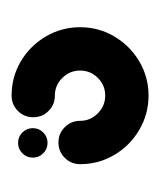

<svg xmlns="http://www.w3.org/2000/svg" viewBox="8 -566 281 338"><g transform="rotate(-90 149.0 -397.5)"><path d="M40 -480.7Q40 -491.5 47.6 -499.1Q55.2 -506.7 65.9 -506.7Q76.7 -506.7 84.3 -499.1Q91.9 -491.5 91.9 -480.7Q91.9 -470 84.3 -462.4Q76.7 -454.8 65.9 -454.8Q55.2 -454.8 47.6 -462.4Q40 -470 40 -480.7ZM111.1 -480Q111.1 -495.9 122.2 -507Q133.3 -518.1 149.3 -518.1Q181.9 -518.1 209.4 -501.9Q237 -485.6 253.3 -457.8Q269.6 -430 269.6 -397.4Q269.6 -364.8 253.3 -337.2Q237 -309.6 209.4 -293.3Q181.9 -277 149.3 -277Q116.7 -277 88.9 -293.3Q61.1 -309.6 44.8 -337.2Q28.5 -364.8 28.5 -397.4Q28.5 -413.3 39.6 -424.4Q50.7 -435.6 66.7 -435.6Q82.6 -435.6 93.7 -424.4Q104.8 -413.3 104.8 -397.4Q104.8 -379.3 118 -366.3Q131.1 -353.3 149.3 -353.3Q167.4 -353.3 180.4 -366.3Q193.3 -379.3 193.3 -397.4Q193.3 -415.6 180.4 -428.7Q167.4 -441.9 149.3 -441.9Q133.3 -441.9 122.2 -453Q111.1 -464.1 111.1 -480Z"/></g></svg>

Font: 26F Galaxy Sans
Style: Bold
Weight: 700
Designer: C₂₉H₂₅N₃O₅
Version: Version 1.100